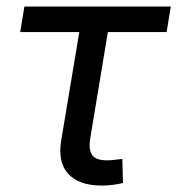

<svg xmlns="http://www.w3.org/2000/svg" viewBox="-20 -559 540 584"><path d="M289.6 5.4Q220.7 5.4 188 -29.8Q155.3 -64.9 166 -130.9L221.2 -461.4H41.5L54.2 -539.1H499.5L486.8 -461.4H308.1L254.4 -137.7Q249 -103.5 260.3 -87.4Q271.5 -71.3 305.7 -71.3Q314.9 -71.3 327.9 -72.8Q340.8 -74.2 352.1 -75.7L354 -2.4Q340.3 1 323.7 3.2Q307.1 5.4 289.6 5.4Z"/></svg>

Font: Inter 18pt
Style: Italic
Weight: 400
Italic angle: -9.3988°
Designer: Rasmus Andersson
Foundry: rsms
Version: Version 4.001;git-66647c0bb